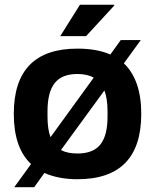

<svg xmlns="http://www.w3.org/2000/svg" viewBox="-20 -743 653 809"><path d="M233.9 -590.8 316.9 -723.1H460.9L461.9 -720.2L342.8 -590.8ZM40 45.9 110.8 -51.8Q38.1 -120.1 38.1 -263.2Q38.1 -538.1 306.2 -538.1Q389.2 -538.1 444.8 -513.2L488.8 -574.2H573.2L502 -476.1Q575.2 -405.8 575.2 -263.2Q575.2 12.2 306.2 12.2Q227.1 12.2 167 -14.2L124 45.9ZM180.2 -251Q180.2 -198.2 192.9 -165L375 -416Q347.2 -431.2 306.2 -431.2Q240.2 -431.2 210.2 -392.6Q180.2 -354 180.2 -274.9ZM306.2 -96.2Q373 -96.2 403.1 -134.3Q433.1 -172.4 433.1 -251V-274.9Q433.1 -327.1 419.9 -361.8L236.8 -110.8Q263.7 -96.2 306.2 -96.2Z"/></svg>

Font: Archivo
Style: Bold
Weight: 700
Designer: Hector Gatti
Foundry: Omnibus-Type
Version: Version 2.001